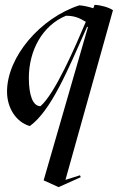

<svg xmlns="http://www.w3.org/2000/svg" viewBox="-20 -506 486 792"><path d="M222 266 226 264 313 225 310 217 250 236 446 -464C428 -476 396 -485 370 -486L365 -472C346 -478 324 -483 307 -484C147 -432 9 -272 9 -128C9 -60 47 -2 103 14C191 -50 259 -215 339 -395H343L160 238ZM147 -68C115 -68 99 -114 99 -185C99 -295 153 -400 252 -441C288 -441 307 -432 334 -416C290 -312 207 -120 147 -68Z"/></svg>

Font: Mazius Display Extra italic
Style: Regular
Weight: 400
Italic angle: -17°
Designer: Alberto Casagrande & Collletttivo
Foundry: Collletttivo
Version: Version 2.000;Glyphs 3.2 (3217)